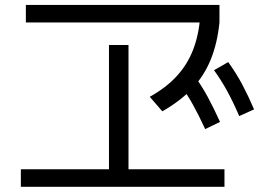

<svg xmlns="http://www.w3.org/2000/svg" viewBox="-20 -743 1040 767"><path d="M63.3 3.3V-66.7H415.3V-563.3H493.3V-66.7H876.7V3.3ZM83.3 -653.3V-723.3H856.7V-653.3ZM578.3 -356.3Q643 -392.3 685.5 -438.3Q728 -484.3 751.1 -543.5Q774.3 -602.7 779.9 -678.7L856.7 -653.3Q848.3 -570.3 822 -505.5Q795.7 -440.6 748.4 -390.1Q701 -339.6 628.4 -298.3ZM799.6 -227.3Q773.9 -283.3 749.8 -326.5Q725.6 -369.6 696.3 -410L753.7 -444.3Q785.3 -401.3 810 -355.5Q834.7 -309.7 859 -256ZM935.6 -279.3Q911.3 -336 887.4 -379.5Q863.6 -423 834.9 -462.6L891.7 -495Q923.3 -451.3 947.7 -405.5Q972 -359.7 995 -306Z"/></svg>

Font: M PLUS 1 Thin
Style: Regular
Weight: 100
Designer: Coji Morishita
Foundry: UNDERFOREST DESIGN
Version: Version 1.001